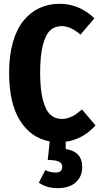

<svg xmlns="http://www.w3.org/2000/svg" viewBox="-20 -730 524 1009"><path d="M481.9 -70.8Q416 2 325.2 15.1V53.2Q412.1 66.4 412.1 147.9Q412.1 198.2 377.9 228.5Q343.8 258.8 283.2 258.8Q224.6 258.8 184.1 230L217.8 164.1Q244.1 176.8 272 176.8Q307.1 176.8 307.1 146Q307.1 127.4 289.1 119.1Q271 110.8 231 110.8L241.2 13.2Q142.1 -5.4 85 -96.4Q27.8 -187.5 27.8 -348.1Q27.8 -437.5 47.6 -507.3Q67.4 -577.1 103.3 -621.1Q139.2 -665 187 -687.5Q234.9 -710 293 -710Q397 -710 476.1 -633.8L402.8 -547.9Q351.6 -592.8 304.2 -592.8Q268.1 -592.8 243.9 -570.6Q219.7 -548.3 205.3 -492.9Q190.9 -437.5 190.9 -348.1Q190.9 -260.3 205.3 -205.3Q219.7 -150.4 244.4 -127.7Q269 -105 305.2 -105Q325.7 -105 345.5 -112.5Q365.2 -120.1 377.4 -128.7Q389.6 -137.2 411.1 -154.8Z"/></svg>

Font: Fira Sans Compressed
Style: Bold
Weight: 700
Width: 1
Designer: Carrois Corporate & Edenspiekermann AG
Foundry: Carrois Corporate GbR & Edenspiekermann AG
Version: Version 4.203;PS 004.203;hotconv 1.0.88;makeotf.lib2.5.64775